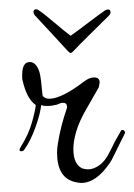

<svg xmlns="http://www.w3.org/2000/svg" viewBox="-20 -414 296 424"><path d="M219 -393Q224 -393 224 -387Q224 -383 220 -379Q202 -361 178 -337.5Q154 -314 141 -300Q138 -297 136 -297Q134 -297 131 -300Q118 -314 96.5 -337.5Q75 -361 58 -379Q54 -383 54 -388Q54 -391 57 -393Q60 -395 66 -391Q78 -383 99 -365Q120 -347 136 -335Q153 -347 176.5 -365Q200 -383 212 -391Q215 -393 219 -393ZM159 -10Q157 -10 153.5 -10.5Q150 -11 146 -12Q106 -21 106 -77Q106 -82 106.5 -87.5Q107 -93 108 -98Q111 -117 116 -136.5Q121 -156 128 -176V-178Q128 -187 119 -187Q114 -187 106 -183Q94 -180 86 -180H80Q77 -180 71 -182Q69 -163 58.5 -133.5Q48 -104 34 -84Q32 -80 27 -80Q20 -80 26 -90Q43 -117 50.5 -143.5Q58 -170 59 -182Q39 -196 30 -236Q29 -238 29 -243V-249Q29 -277 46 -277Q59 -277 66 -258Q69 -250 70.5 -236.5Q72 -223 74 -203Q78 -196 89 -196Q116 -196 167 -235Q178 -243 188 -243Q200 -243 200 -232Q200 -231 199.5 -228Q199 -225 198 -221L170 -172Q155 -146 148.5 -124Q142 -102 142 -85Q142 -51 162 -42Q166 -41 169 -40.5Q172 -40 174 -40Q187 -40 200 -49.5Q213 -59 223 -80L234 -102L246 -123Q247 -127 251 -127Q253 -127 255 -124.5Q257 -122 256 -120Q253 -114 246 -100Q239 -86 232.5 -72.5Q226 -59 223 -55Q193 -10 159 -10Z"/></svg>

Font: Puppies Play
Style: Regular
Weight: 400
Designer: Robert E. Leuschke
Foundry: Robert E. Leuschke
Version: Version 1.010; ttfautohint (v1.8.3)